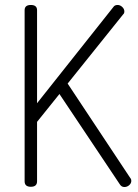

<svg xmlns="http://www.w3.org/2000/svg" viewBox="-20 -751 554 772"><path d="M79 -22V-710Q79 -731 104 -731Q129 -731 129 -710V-336L436 -723Q441 -731 453 -731Q463 -731 471.5 -723Q480 -715 480 -705Q480 -697 475 -693L252 -415L504 -35Q508 -31 508 -24Q508 -14 499.5 -6.5Q491 1 480 1Q468 1 461 -11L219 -373L129 -261V-22Q129 0 104 0Q79 0 79 -22Z"/></svg>

Font: Terminal Dosis
Style: Light
Weight: 300
Designer: EdgarTolentino, PabloImpallari, IginoMarini
Foundry: EdgarTolentino, PabloImpallari, IginoMarini
Version: Version 1.006